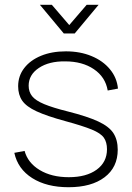

<svg xmlns="http://www.w3.org/2000/svg" viewBox="-20 -770 554 804"><path d="M267 14Q175.5 14 115 -24.2Q54.5 -62.5 40 -130L83 -138Q96.5 -88 146.2 -58Q196 -28 268 -28Q341.5 -28 384.8 -59.5Q428 -91 428 -145Q428 -174.5 415 -193.2Q402 -212 364.2 -227.5Q326.5 -243 253 -263Q176 -284 133.2 -303.8Q90.5 -323.5 73.2 -348.2Q56 -373 56 -409Q56 -452 81.5 -485Q107 -518 152 -536.5Q197 -555 256 -555Q315.5 -555 363.2 -535.2Q411 -515.5 440.2 -480.2Q469.5 -445 474 -399L431 -391Q421.5 -447.5 373.2 -480.2Q325 -513 253 -513Q185.5 -514 142.8 -485.5Q100 -457 100 -411Q100 -385.5 114.5 -367.2Q129 -349 165 -334Q201 -319 265 -303Q346 -282.5 391.2 -261.5Q436.5 -240.5 454.8 -212.5Q473 -184.5 473 -143Q473 -69.5 418 -27.8Q363 14 267 14ZM197 -750H147L247 -630H293L393 -750H343L270 -665Z"/></svg>

Font: Manrope Variable Light
Style: Regular
Weight: 200
Designer: Mikhail Sharanda
Foundry: Mikhail Sharanda
Version: Version 4.505